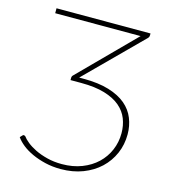

<svg xmlns="http://www.w3.org/2000/svg" viewBox="-107 -790 791 885"><g transform="rotate(15 289.0 -347.5)"><path d="M258.5 -421.5Q329.5 -421.5 379.5 -406.2Q429.5 -391 460.8 -364.5Q492 -338 506.2 -302.2Q520.5 -266.5 520.5 -226Q520.5 -177 502 -134.5Q483.5 -92 449.8 -60.2Q416 -28.5 368.5 -10.2Q321 8 263 8Q224 8 189.2 -0.2Q154.5 -8.5 126 -21.5Q97.5 -34.5 76.5 -51.2Q55.5 -68 43.5 -85.5L54 -96.5Q55.5 -98.5 57 -98.8Q58.5 -99 59.5 -99Q63 -99 67 -96Q75 -84.5 92.2 -70.5Q109.5 -56.5 134.5 -44.2Q159.5 -32 191.8 -23.8Q224 -15.5 262.5 -15.5Q315 -15.5 357.5 -32Q400 -48.5 429.8 -76.8Q459.5 -105 475.8 -143Q492 -181 492 -224Q492 -260.5 479.5 -292.5Q467 -324.5 438.8 -348.5Q410.5 -372.5 364.8 -386.2Q319 -400 252.5 -400H201.5V-410Q201.5 -418.5 206.5 -423L461 -679.5H53.5V-703H502V-695Q502 -691.5 501 -687.8Q500 -684 496 -680L237 -421.5Z"/></g></svg>

Font: Lato ExtraLight
Style: Regular
Weight: 275
Designer: Lukasz Dziedzic with Adam Twardoch and Botio Nikoltchev
Foundry: tyPoland Lukasz Dziedzic
Version: Version 2.015; 2015-08-06; http://www.latofonts.com/